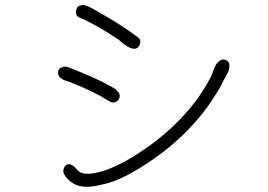

<svg xmlns="http://www.w3.org/2000/svg" viewBox="-20 -733 1040 746"><path d="M290 -664.1Q272.5 -671.9 275.4 -691.4Q278.3 -710.9 297.9 -712.9Q304.7 -714.8 316.4 -710Q328.1 -706.1 335.9 -701.7Q343.8 -697.3 355.5 -690.4Q367.2 -683.6 371.1 -681.6Q448.2 -638.7 514.6 -588.9Q530.3 -578.1 522.9 -559.6Q515.6 -541 496.1 -543.9Q488.3 -544.9 477.1 -551.3Q465.8 -557.6 454.1 -567.4Q442.4 -578.1 437.5 -581.1Q351.6 -638.7 290 -664.1ZM406.2 -338.9Q341.8 -378.9 260.7 -410.2Q257.8 -412.1 247.1 -416Q234.4 -419.9 228.5 -421.9Q221.7 -424.8 214.8 -430.7Q207 -437.5 206.1 -446.3Q203.1 -464.8 218.8 -470.7Q234.4 -477.5 248 -470.7Q344.7 -432.6 392.6 -407.2Q394.5 -406.2 406.2 -399.4Q419.9 -392.6 425.8 -388.7Q431.6 -384.8 438.5 -377Q445.3 -369.1 445.3 -359.4Q444.3 -344.7 431.6 -337.9Q418.9 -331.1 406.2 -338.9ZM856.4 -500Q874 -493.2 871.1 -472.7Q871.1 -466.8 868.2 -458V-457Q866.2 -453.1 844.7 -413.1Q833 -387.7 816.4 -363.3Q786.1 -313.5 746.1 -267.6Q671.9 -180.7 572.3 -112.3Q514.6 -72.3 465.3 -47.9Q416 -23.4 375 -15.6Q305.7 2 269.5 -17.6Q249 -28.3 234.4 -47.9Q218.8 -68.4 232.4 -86.9Q239.3 -96.7 250 -94.7Q260.7 -92.8 266.6 -86.9L281.2 -72.3Q290 -63.5 295.9 -61.5H296.9Q322.3 -51.8 377 -67.4Q459 -92.8 565.4 -169.9Q666 -244.1 736.3 -335Q773.4 -383.8 799.8 -435.5Q801.8 -439.5 807.6 -455.1Q813.5 -470.7 818.4 -480.5Q824.2 -490.2 834 -497.1Q844.7 -504.9 856.4 -500Z"/></svg>

Font: irohamaru Light
Style: Regular
Weight: 200
Designer: [Source Han Sans]
Ryoko NISHIZUKA  (kana & ideographs); Paul D. Hunt (Latin, Greek & Cyrillic); Wenlong ZHANG  (bopomofo
Version: Version 1.01